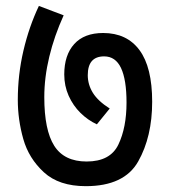

<svg xmlns="http://www.w3.org/2000/svg" viewBox="-20 -658 584 658"><path d="M198.2 -605.5Q166 -534.7 148.9 -463.6Q131.8 -392.6 131.8 -325.2Q131.8 -211.9 166 -158.2Q200.2 -104.5 276.9 -104.5Q357.9 -104.5 385.7 -162.6Q413.6 -220.7 413.6 -306.6Q413.6 -384.8 394.8 -424.8Q376 -464.8 336.9 -464.8Q280.8 -464.8 280.8 -400.4Q280.8 -368.2 298.3 -339.8Q315.9 -311.5 356 -286.1L312 -231.9Q281.2 -246.1 255.9 -271Q230.5 -295.9 215.3 -329.8Q200.2 -363.8 200.2 -402.8Q200.2 -469.2 234.4 -507.1Q268.6 -544.9 333.5 -544.9Q414.6 -544.9 458 -486.3Q501.5 -427.7 501.5 -309.1Q501.5 -189.5 453.6 -104.7Q405.8 -20 273.9 -20Q182.1 -20 130.4 -67.6Q78.6 -115.2 59.8 -181.6Q41 -248 41 -315.9Q41 -401.9 60.3 -484.4Q79.6 -566.9 113.3 -637.7Z"/></svg>

Font: Varta SemiBold
Style: Regular
Weight: 600
Designer: Joana Correia, Viktoriya Grabowska, Eben Sorkin
Foundry: Sorkin Type
Version: Version 1.003; ttfautohint (v1.3) -l 8 -r 24 -G 200 -x 12 -H